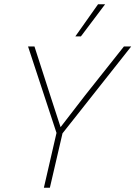

<svg xmlns="http://www.w3.org/2000/svg" viewBox="-20 -877 633 897"><path d="M185 0 244 -256 111 -660H141L218 -421L263 -283L378 -432L559 -660H593L272 -254L213 0ZM438 -857H471L358 -707H332Z"/></svg>

Font: Work Sans ExtraLight
Style: Italic
Weight: 200
Italic angle: -13°
Designer: Wei Huang
Foundry: Wei Huang
Version: Version 2.012; ttfautohint (v1.8.3)